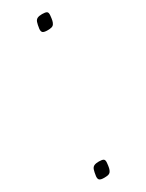

<svg xmlns="http://www.w3.org/2000/svg" viewBox="-151 -562 452 593"><g transform="rotate(-30 75.5 -266.0)"><path d="M12 -16Q14 -30 16.5 -37.5Q19 -45 25 -48Q31 -51 42 -51Q54 -51 58.5 -48Q63 -45 62 -35Q61 -24 59.5 -17.5Q58 -11 55 -6.5Q52 -2 46.5 -0.5Q41 1 32 1Q20 1 15.5 -2.5Q11 -6 12 -16ZM88 -498Q90 -512 92.5 -519.5Q95 -527 101 -530Q107 -533 118 -533Q130 -533 134.5 -530Q139 -527 138 -517Q137 -506 135.5 -499.5Q134 -493 131 -488.5Q128 -484 122.5 -482.5Q117 -481 108 -481Q96 -481 91.5 -484.5Q87 -488 88 -498Z"/></g></svg>

Font: Georama ExtraCondensed Thin ExtraLight
Style: Italic
Weight: 250
Italic angle: -9°
Version: Version 1.001